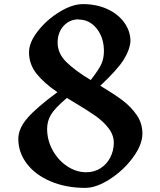

<svg xmlns="http://www.w3.org/2000/svg" viewBox="-20 -903 779 933"><path d="M672 -254Q672 -200 626 -137.5Q580 -75 514 -32.5Q448 10 394 10Q301 10 226.5 -21.5Q152 -53 110.5 -107.5Q69 -162 69 -228Q69 -278 113 -329Q157 -380 259 -455Q194 -499 157.5 -545Q121 -591 121 -649Q121 -697 164 -752Q207 -807 269 -845Q331 -883 383 -883Q450 -883 502.5 -858.5Q555 -834 584.5 -792.5Q614 -751 614 -702Q610 -658 579.5 -610.5Q549 -563 467 -486H468Q533 -447 574.5 -416Q616 -385 644 -344.5Q672 -304 672 -254ZM260 -696Q260 -644 301.5 -602.5Q343 -561 421 -514Q462 -567 473.5 -594Q485 -621 485 -655Q485 -720 450 -764Q415 -808 362 -808V-809Q318 -809 289 -777Q260 -745 260 -696ZM533 -209Q533 -247 507.5 -280Q482 -313 444.5 -339.5Q407 -366 343 -404Q332 -411 322.5 -416.5Q313 -422 305 -427Q246 -377 227.5 -345.5Q209 -314 209 -277Q209 -222 235.5 -173.5Q262 -125 306 -95.5Q350 -66 399 -66Q439 -66 469.5 -86Q500 -106 516.5 -139Q533 -172 533 -209Z"/></svg>

Font: Inknut Antiqua Medium
Style: Regular
Weight: 500
Designer: Claus Eggers Sørensen
Foundry: Claus Eggers Sørensen
Version: Version 1.003; ttfautohint (v1.8.2) -l 8 -r 50 -G 200 -x 14 